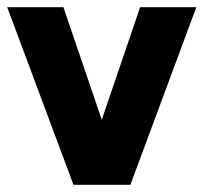

<svg xmlns="http://www.w3.org/2000/svg" viewBox="-21 -513 565 533"><path d="M183 0 -1 -493H155L290 -97H233L368 -493H524L341 0Z"/></svg>

Font: SUSE Thin ExtraBold
Style: Regular
Weight: 800
Version: Version 1.000